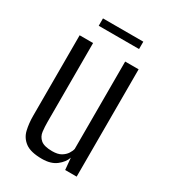

<svg xmlns="http://www.w3.org/2000/svg" viewBox="-154 -679 680 767"><g transform="rotate(30 185.5 -296.0)"><path d="M162 8Q110 8 85 -10.5Q60 -29 53 -59Q46 -89 46 -123V-495H108V-131Q108 -109 110.5 -87.5Q113 -66 129 -52.5Q145 -39 182 -39Q208 -39 223 -48Q238 -57 246 -69.5Q254 -82 256 -92V-495H318V0H265L260 -54Q252 -30 227.5 -11Q203 8 162 8ZM93 -566V-600H279V-566Z"/></g></svg>

Font: Alumni Sans
Style: Regular
Weight: 400
Designer: Robert E. Leuschke
Foundry: Robert E. Leuschke
Version: Version 1.018